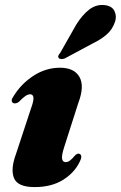

<svg xmlns="http://www.w3.org/2000/svg" viewBox="-20 -749 491 781"><path d="M247 -89.5Q255.5 -89.5 264 -95.5Q272.5 -101.5 286 -117.5Q296.5 -127.5 304.5 -122.5Q317.5 -115.5 303 -88.5Q281.5 -45 235 -16.5Q188.5 12 120.5 12Q52.5 12 37.2 -24Q22 -60 45 -122.5L105.5 -306Q117.5 -339 116 -352.2Q114.5 -365.5 102.5 -365.5Q94 -365.5 83.8 -358.8Q73.5 -352 56 -334Q44 -326 34.5 -329.5Q20 -337 36 -359Q66 -408 116.2 -440.8Q166.5 -473.5 224 -473.5Q282 -473.5 303.2 -436Q324.5 -398.5 298.5 -330L242 -153.5Q230 -117 232.5 -103.2Q235 -89.5 247 -89.5ZM290.5 -649.5Q315 -688.5 342.5 -709.8Q370 -731 402.5 -728.5Q435 -726 445.5 -704.2Q456 -682.5 447.5 -659.5Q437.5 -629.5 414.2 -609Q391 -588.5 356.5 -572L243 -511Q235.5 -508.5 228.8 -508.8Q222 -509 219 -513Q215 -518 217.8 -523.5Q220.5 -529 225.5 -535Z"/></svg>

Font: Fraunces 72pt Black
Style: Italic
Weight: 900
Italic angle: -16°
Version: Version 1.000;[b76b70a41]